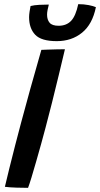

<svg xmlns="http://www.w3.org/2000/svg" viewBox="-20 -898 482 924"><path d="M115 6Q94 6 59.8 5Q25.5 4 3.5 1Q11.5 -34 24.8 -87.2Q38 -140.5 53 -198.8Q68 -257 81.5 -307.5Q101 -381 125.8 -470.2Q150.5 -559.5 179 -658Q187.5 -658.5 208.8 -659.2Q230 -660 253.5 -660.5Q277 -661 292.5 -661Q278.5 -602 262.5 -535.5Q246.5 -469 230.2 -403.8Q214 -338.5 199 -283Q190.5 -250 178.5 -207.2Q166.5 -164.5 154.2 -121.2Q142 -78 131.5 -43.8Q121 -9.5 115 6ZM441.5 -863.5Q425 -781.5 375 -740.8Q325 -700 253 -700Q178.5 -700 149.2 -731Q120 -762 120 -815.5Q120 -826 122.2 -841.2Q124.5 -856.5 127 -869Q144 -873.5 170.2 -874.8Q196.5 -876 215 -876Q212 -864.5 209.2 -851.2Q206.5 -838 206.5 -827.5Q206.5 -803 218.8 -788.5Q231 -774 262 -774Q299.5 -774 322 -797.5Q344.5 -821 356.5 -878Q383.5 -878 406.5 -873.5Q429.5 -869 441.5 -863.5Z"/></svg>

Font: Grandstander Medium
Style: Italic
Weight: 500
Italic angle: -15°
Designer: Tyler Finck
Foundry: Etcetera Type Co
Version: Version 1.200; ttfautohint (v1.8.3)